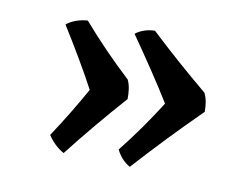

<svg xmlns="http://www.w3.org/2000/svg" viewBox="-49 -481 612 469"><g transform="rotate(10 257.5 -247.0)"><path d="M264 -115C271 -100 283 -86 298 -78C347 -132 400 -188 455 -242C455 -259 453 -274 446 -288C392 -333 350 -370 301 -416C284 -416 265 -410 253 -400C288 -350 329 -289 356 -245C327 -199 298 -158 264 -115ZM93 -121C101 -108 116 -92 133 -83C175 -137 217 -187 264 -240C264 -257 263 -272 256 -287C209 -331 175 -366 135 -412C115 -411 94 -403 83 -393C113 -345 147 -288 169 -246C144 -201 120 -162 93 -121Z"/></g></svg>

Font: Vollkorn Semibold
Style: Regular
Weight: 600
Designer: Friedrich Althausen
Foundry: Friedrich Althausen
Version: Version 4.015;PS 004.015;hotconv 1.0.88;makeotf.lib2.5.64775